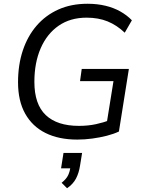

<svg xmlns="http://www.w3.org/2000/svg" viewBox="-20 -734 766 1022"><path d="M391 9Q293 9 222.5 -26Q152 -61 114 -129Q76 -197 76 -296Q76 -389 101.5 -465.5Q127 -542 175 -597.5Q223 -653 291 -683.5Q359 -714 446 -714Q497 -714 541 -703.5Q585 -693 620.5 -673Q656 -653 682 -626L644 -560Q602 -600 553 -620Q504 -640 441 -640Q354 -640 292 -597Q230 -554 196.5 -477Q163 -400 163 -298Q163 -179 223.5 -121.5Q284 -64 400 -64Q449 -64 490.5 -73Q532 -82 569 -96L544 -53L584 -302H406L415 -367H666L613 -34Q586 -21 549 -11.5Q512 -2 471.5 3.5Q431 9 391 9ZM337 268 308 239Q334 218 343 198Q352 178 356 152L374 162H305L318 80H417L406 148Q400 187 384.5 216.5Q369 246 337 268Z"/></svg>

Font: Nunito Sans 12pt
Style: Italic
Weight: 400
Italic angle: -9°
Designer: Vernon Adams
Foundry: Vernon Adams
Version: Version 3.101;gftools[0.9.27]